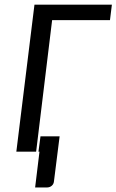

<svg xmlns="http://www.w3.org/2000/svg" viewBox="-20 -662 508 838"><path d="M147.9 0 156.7 -66.9H240.2L215.3 130.9Q213.9 142.1 205.3 149.2Q196.8 156.2 184.6 156.2H133.3L152.3 0ZM460 -574.2H207.5L137.7 0H51.3L130.4 -641.6H468.3Z"/></svg>

Font: Carlito
Style: Italic
Weight: 400
Italic angle: -7°
Designer: Lukasz Dziedzic
Foundry: tyPoland Lukasz Dziedzic
Version: Version 1.104